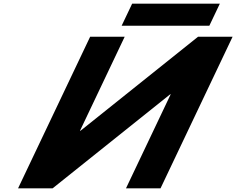

<svg xmlns="http://www.w3.org/2000/svg" viewBox="-20 -1025 1286 1045"><path d="M699.2 -1005 642.1 -885H1119.4L1176.5 -1005ZM909.1 -512H906.7L266.3 0H78.3L470.6 -825H658.6L415.2 -313H417.6L1057.9 -825H1245.9L853.7 0H665.7Z"/></svg>

Font: Hussar
Style: BdSuprExtOblFive
Weight: 700
Foundry: Cannot Into Space Fonts
Version: Version 2.00